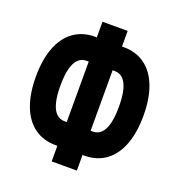

<svg xmlns="http://www.w3.org/2000/svg" viewBox="-152 -965 1055 1128"><g transform="rotate(20 375.0 -400.5)"><path d="M296.3 -60.9H286.3Q208.2 -60.9 152.6 -101Q97.1 -141.2 67.8 -217.3Q38.6 -293.4 38.6 -400Q38.6 -506.6 67.8 -582.7Q97.1 -658.8 152.6 -699Q208.2 -739.1 286.3 -739.1H296.3V-836.6H453.7V-739.1H463.7Q541.8 -739.1 597.4 -699Q652.9 -658.8 682.2 -582.7Q711.4 -506.6 711.4 -400Q711.4 -293.4 682.2 -217.3Q652.9 -141.2 597.4 -101Q541.8 -60.9 463.7 -60.9H453.7V36.6H296.3ZM300.3 -210.9V-589.1H286.3Q255.4 -589.1 234.3 -567.9Q213.3 -546.6 202.7 -505Q192.1 -463.4 192.1 -400Q192.1 -336.6 202.7 -295Q213.3 -253.4 234.3 -232.1Q255.4 -210.9 286.3 -210.9ZM557.9 -400Q557.9 -463.4 547.3 -505Q536.7 -546.6 515.7 -567.9Q494.6 -589.1 463.7 -589.1H449.7V-210.9H463.7Q494.6 -210.9 515.7 -232.1Q536.7 -253.4 547.3 -295Q557.9 -336.6 557.9 -400Z"/></g></svg>

Font: Martian Mono VF sWd Rg
Style: Regular
Weight: 400
Width: 6
Monospace: yes
Designer: Roman Shamin
Foundry: Evil Martians
Version: Version 1.100